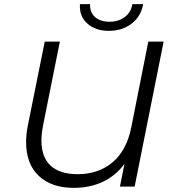

<svg xmlns="http://www.w3.org/2000/svg" viewBox="-20 -901 837 927"><path d="M770 -700 630 0H559L581 -110Q538 -52 476 -23Q414 6 336 6Q229 6 167.5 -51.5Q106 -109 106 -215Q106 -253 115 -298L196 -700H269L188 -296Q180 -253 180 -223Q180 -142 224.5 -101Q269 -60 355 -60Q454 -60 522.5 -116.5Q591 -173 614 -287L696 -700ZM366 -881H415Q413 -842 438.5 -819Q464 -796 509 -796Q552 -796 582.5 -819Q613 -842 619 -881H671Q661 -822 615.5 -787Q570 -752 505 -752Q441 -752 401.5 -787.5Q362 -823 366 -881Z"/></svg>

Font: Montserrat Alternates
Style: Italic
Weight: 400
Italic angle: -11.3°
Designer: Julieta Ulanovsky
Foundry: Julieta Ulanovsky
Version: Version 7.200